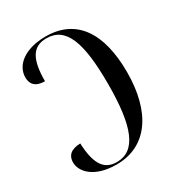

<svg xmlns="http://www.w3.org/2000/svg" viewBox="-174 -838 892 962"><g transform="rotate(-30 271.5 -357.0)"><path d="M221 10C401 10 497 -139 497 -365C497 -590 411 -724 232 -724C116 -724 42 -670 42 -596C42 -558 63 -531 118 -531C118 -658 151 -714 231 -714C344 -714 385 -601 385 -362C385 -116 339 0 228 0C152 0 120 -56 115 -173C58 -171 36 -146 36 -108C36 -55 91 10 221 10Z"/></g></svg>

Font: Noto Serif Display Condensed Medium
Style: Regular
Weight: 500
Width: 3
Designer: Monotype Design Team
Foundry: Monotype Imaging Inc.
Version: Version 2.009